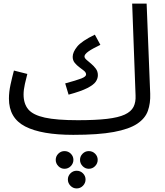

<svg xmlns="http://www.w3.org/2000/svg" viewBox="-20 -734 922 1075"><path d="M390 21Q212 21 121 -26Q30 -73 30 -182Q30 -219 39 -260.5Q48 -302 58 -339L133 -320Q127 -298 119.5 -264.5Q112 -231 112 -205Q112 -153 138.5 -121.5Q165 -90 231 -75.5Q297 -61 416 -61Q515 -61 579 -68.5Q643 -76 678.5 -92.5Q714 -109 727.5 -135.5Q741 -162 739 -200L720 -714H801L821 -209Q823 -156 808 -113.5Q793 -71 748 -41Q703 -11 617 5Q531 21 390 21ZM364 -204 345 -267Q408 -284 435 -294.5Q462 -305 462 -317Q462 -328 450.5 -337.5Q439 -347 424.5 -357.5Q410 -368 398.5 -382Q387 -396 387 -416Q387 -442 412 -473Q437 -504 511 -540L542 -483Q496 -461 474.5 -445.5Q453 -430 453 -418Q453 -409 464.5 -399Q476 -389 490.5 -377Q505 -365 516.5 -349.5Q528 -334 528 -313Q528 -294 516 -276.5Q504 -259 469 -241Q434 -223 364 -204ZM477 211Q457 211 442.5 196Q428 181 428 161Q428 141 442.5 126.5Q457 112 477 112Q498 112 512.5 126.5Q527 141 527 161Q527 181 512.5 196Q498 211 477 211ZM341 211Q321 211 306.5 196Q292 181 292 161Q292 141 306.5 126.5Q321 112 341 112Q362 112 376.5 126.5Q391 141 391 161Q391 181 376.5 196Q362 211 341 211ZM409 321Q389 321 374.5 306Q360 291 360 271Q360 251 374.5 236.5Q389 222 409 222Q430 222 444.5 236.5Q459 251 459 271Q459 291 444.5 306Q430 321 409 321Z"/></svg>

Font: Noto Sans Living
Style: Regular
Weight: 400
Designer: Monotype Design Team
Foundry: Monotype Imaging Inc.
Version: Version 2.013; ttfautohint (v1.8.4.7-5d5b)